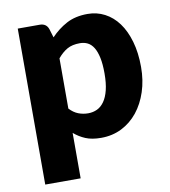

<svg xmlns="http://www.w3.org/2000/svg" viewBox="-79 -596 732 828"><g transform="rotate(-10 287.0 -181.5)"><path d="M207.5 -141Q225 -122 245.5 -114Q266 -106 288.5 -106Q310 -106 328 -114.5Q346 -123 359.2 -141.8Q372.5 -160.5 380 -190.5Q387.5 -220.5 387.5 -263.5Q387.5 -304.5 381.5 -332.5Q375.5 -360.5 364.8 -377.8Q354 -395 339 -402.5Q324 -410 305.5 -410Q271.5 -410 249.5 -397.5Q227.5 -385 207.5 -361ZM198 -454.5Q228.5 -487 267.2 -507.8Q306 -528.5 359.5 -528.5Q400 -528.5 434.5 -510.5Q469 -492.5 494 -458.5Q519 -424.5 533.2 -375.2Q547.5 -326 547.5 -263.5Q547.5 -205 531.2 -155.5Q515 -106 485.8 -69.5Q456.5 -33 415.8 -12.5Q375 8 325.5 8Q285 8 257.5 -3.5Q230 -15 207.5 -34.5V164.5H52.5V-518.5H148.5Q177.5 -518.5 186.5 -492.5Z"/></g></svg>

Font: Lato 2
Style: Regular
Weight: 900
Designer: Lukasz Dziedzic with Adam Twardoch and Botio Nikoltchev
Foundry: tyPoland Lukasz Dziedzic
Version: Version 2.015; 2015-08-06; http://www.latofonts.com/